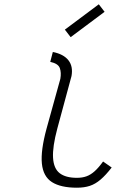

<svg xmlns="http://www.w3.org/2000/svg" viewBox="-20 -860 640 894"><path d="M338 14Q263 14 222 -12Q181 -38 175 -98.5Q169 -159 197 -262L261 -493Q266 -522 258.5 -543Q251 -564 214 -572L226 -618Q276 -608 298.5 -579.5Q321 -551 313 -506L247 -262Q224 -176 227 -125.5Q230 -75 258 -53.5Q286 -32 338 -32Q363 -32 382.5 -39Q402 -46 420.5 -62.5Q439 -79 460 -108L500 -80Q473 -45 448.5 -24Q424 -3 398 5.5Q372 14 338 14ZM309 -687 282 -722 440 -840 467 -805Z"/></svg>

Font: Victor Mono Thin Thin
Style: Italic
Weight: 250
Italic angle: -12°
Monospace: yes
Version: Version 1.561;gftools[0.9.30]